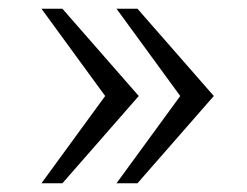

<svg xmlns="http://www.w3.org/2000/svg" viewBox="-20 -546 565 440"><path d="M295 -526 470 -326 295 -126H247L393 -326L247 -526ZM123 -526 298 -326 123 -126H75L221 -326L75 -526Z"/></svg>

Font: Archivo Thin
Style: Regular
Weight: 250
Designer: Hector Gatti
Foundry: Omnibus-Type
Version: Version 2.001